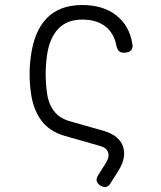

<svg xmlns="http://www.w3.org/2000/svg" viewBox="-20 -580 640 765"><path d="M421 149Q414 162 403.5 164.5Q393 167 381 160Q368 152 365.5 142Q363 132 370 120L402 69Q417 45 410.5 26.5Q404 8 377 1L240 -38Q176 -56 143.5 -101.5Q111 -147 103 -212Q98 -248 98 -284.5Q98 -321 103 -356Q109 -403 124 -440.5Q139 -478 164 -505Q189 -532 225 -546Q261 -560 308 -560Q390 -560 442.5 -519.5Q495 -479 507 -407Q511 -390 502.5 -380Q494 -370 474 -370Q461 -370 454 -376.5Q447 -383 444 -397Q435 -447 400 -474.5Q365 -502 308 -502Q246 -502 211 -464Q176 -426 167 -357Q162 -321 162 -284.5Q162 -248 167 -212Q172 -169 194 -139Q216 -109 258 -97L395 -58Q455 -40 470 3.5Q485 47 452 100Z"/></svg>

Font: Maple Mono ExtraLight
Style: Regular
Weight: 275
Monospace: yes
Designer: subframe7536
Version: Version 7.000